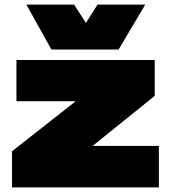

<svg xmlns="http://www.w3.org/2000/svg" viewBox="-20 -809 739 829"><path d="M32 0V-156L307 -372H51V-550H648V-395L380 -179H666V0ZM607 -789 492 -595H202L94 -789H300L351 -710L401 -789Z"/></svg>

Font: Georama Expanded Black
Style: Regular
Weight: 900
Width: 7
Designer: Jean-Baptiste Levee
Foundry: Production Type
Version: Version 1.000